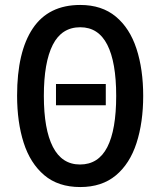

<svg xmlns="http://www.w3.org/2000/svg" viewBox="-20 -745 670 775"><path d="M558 -358Q558 -251 531 -167.5Q504 -84 447.5 -37Q391 10 304 10Q215 10 158.5 -38Q102 -86 75.5 -169Q49 -252 49 -359Q49 -536 112.5 -630.5Q176 -725 304 -725Q391 -725 447.5 -678Q504 -631 531 -548Q558 -465 558 -358ZM157 -358Q157 -223 193.5 -152Q230 -81 303 -81Q377 -81 413 -151Q449 -221 449 -358Q449 -494 413 -564.5Q377 -635 304 -635Q229 -635 193 -564Q157 -493 157 -358ZM407 -406V-320H206V-406Z"/></svg>

Font: Avrile Sans Condensed Medium
Style: Regular
Weight: 500
Width: 3
Designer: Monotype Design Team
Foundry: Monotype Imaging Inc.
Version: Version 2.001;September 10, 2019;FontCreator 11.5.0.2425 64-